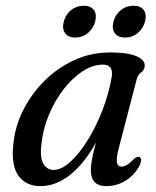

<svg xmlns="http://www.w3.org/2000/svg" viewBox="-20 -640 546 670"><path d="M395 -125Q385 -87.5 388 -73Q391 -58.5 404.5 -58.5Q422 -58.5 447 -85Q458.5 -95.5 466 -92Q478 -87.5 467.5 -63Q450.5 -30 419.2 -10.2Q388 9.5 351 9.5Q297 9.5 297 -46Q297 -61.5 300.8 -83Q304.5 -104.5 315 -142.5Q273.5 -68.5 224.2 -29.5Q175 9.5 120.5 9.5Q71.5 9.5 45 -26Q18.5 -61.5 26.5 -136.5Q32 -197 60.2 -254Q88.5 -311 134.2 -357Q180 -403 238.8 -430Q297.5 -457 365 -457Q426 -457 456.2 -443.8Q486.5 -430.5 485 -410.5Q484 -395 472.8 -387.5Q461.5 -380 457 -363.5ZM125 -140.5Q118.5 -90.5 131.2 -68.8Q144 -47 167 -47Q194.5 -47 225.8 -75.5Q257 -104 286.2 -151.2Q315.5 -198.5 337.8 -256.2Q360 -314 370 -372.5Q376 -414.5 339.5 -414.5Q304 -414.5 268.2 -391.2Q232.5 -368 202 -328.5Q171.5 -289 151 -240.2Q130.5 -191.5 125 -140.5ZM242.5 -509Q218 -509 207 -524.5Q196 -540 202.5 -564.5Q209 -589.5 228 -604.8Q247 -620 272 -620Q297 -620 307.8 -604.8Q318.5 -589.5 312 -564.5Q305.5 -540.5 286.8 -524.8Q268 -509 242.5 -509ZM416.5 -509Q391.5 -509 380.5 -524.5Q369.5 -540 376 -564.5Q382.5 -589.5 401.8 -604.8Q421 -620 445.5 -620Q471 -620 481.8 -604.8Q492.5 -589.5 486 -564.5Q479.5 -540.5 460.8 -524.8Q442 -509 416.5 -509Z"/></svg>

Font: Fraunces 72pt S050
Style: Italic
Weight: 400
Italic angle: -16°
Version: Version 1.000; ttfautohint (v1.8.3)